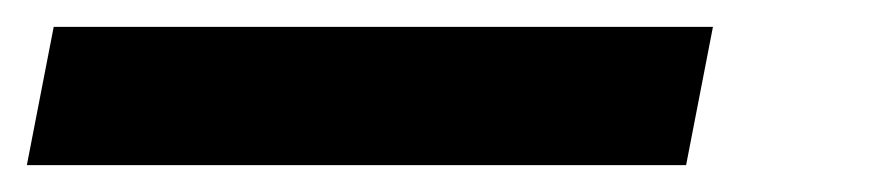

<svg xmlns="http://www.w3.org/2000/svg" viewBox="-79 57 647 143"><path d="M432 180 452 77H-39L-59 180Z"/></svg>

Font: Braiins Sans SemiBold
Style: Italic
Weight: 600
Italic angle: -11.31°
Designer: Mike Abbink, Paul van der Laan, Pieter van Rosmalen, Jiri Chlebus, Lubos Buracinsky
Foundry: Bold Monday, Sudetype
Version: Version 1.000;hotconv 1.0.109;makeotfexe 2.5.65596